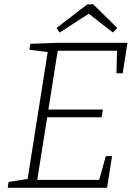

<svg xmlns="http://www.w3.org/2000/svg" viewBox="-20 -900 652 920"><path d="M487 -152H517L493 0H17L21 -28L122 -44L111 -34L210 -660L218 -649L121 -662L125 -690L262 -695H591L568 -549H538L541 -667L551 -657H246L258 -666L210 -363L202 -375H473L467 -338H196L208 -350L157 -29L149 -38H466L452 -27ZM266 -744 251 -766 397 -878 426 -880 542 -766 521 -744 393 -844H420Z"/></svg>

Font: Bitter Thin Light
Style: Italic
Weight: 300
Italic angle: -9°
Version: Version 2.002